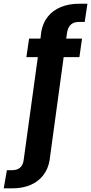

<svg xmlns="http://www.w3.org/2000/svg" viewBox="-111 -805 489 1030"><path d="M-91 205.5H-47Q9.5 205.5 52 187.5Q94.5 169.5 121 135.2Q147.5 101 155 54.5L230.5 -498.5H315L329 -598H244L249.5 -634Q254.5 -660.5 270.2 -674Q286 -687.5 315.5 -687.5H343.5L358 -785H315.5Q258.5 -785 215.5 -767.2Q172.5 -749.5 145.8 -716Q119 -682.5 110.5 -635.5L106 -598H45L30.5 -498.5H92L16 53Q13 80 -3 94Q-19 108 -47 108H-74Z"/></svg>

Font: Anybody ExtraCondensed
Style: Bold
Weight: 700
Width: 2
Version: Version 1.113;gftools[0.9.25]